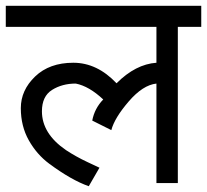

<svg xmlns="http://www.w3.org/2000/svg" viewBox="-30 -633 716 664"><path d="M115 -248Q115 -171 198 -114Q233 -91 272.5 -72.5Q312 -54 314 -53L277 11Q217 -10 140 -67Q97 -99 69.5 -148Q42 -197 42 -259Q42 -321 91.5 -368.5Q141 -416 223.5 -416Q306 -416 373 -345Q439 -411 511 -416V-540H-10V-613H666V-540H585V0H511V-344Q464 -339 415 -282Q366 -225 355 -183L289 -216Q297 -258 327 -289Q278 -335 232 -344Q185 -344 150 -322Q115 -300 115 -248Z"/></svg>

Font: Autonym
Style: Regular
Weight: 500
Version: Version 1.0.20131126